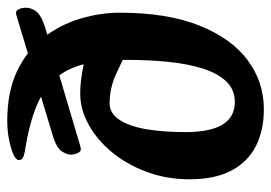

<svg xmlns="http://www.w3.org/2000/svg" viewBox="-129 -603 747 529"><g transform="rotate(-90 244.5 -338.5)"><path d="M208 15Q150 15 106.5 -7Q63 -29 39 -74.5Q15 -120 15 -190Q15 -253 35.5 -308Q56 -363 90 -404Q124 -445 166 -468Q208 -491 251 -491Q279 -491 313 -485Q347 -479 380.5 -470Q414 -461 439 -452L373 -359Q341 -376 303 -393Q265 -410 224 -410Q197 -410 179 -383Q161 -356 153 -309Q145 -262 145 -201Q145 -65 228 -65Q262 -65 284.5 -88.5Q307 -112 320 -153Q333 -194 338.5 -247.5Q344 -301 344 -360Q344 -428 333 -476.5Q322 -525 294 -558Q266 -591 216.5 -611.5Q167 -632 90 -644Q79 -646 73.5 -649.5Q68 -653 68 -660Q68 -668 83.5 -675Q99 -682 124 -687Q149 -692 176 -692Q257 -692 314 -664.5Q371 -637 406 -591.5Q441 -546 457.5 -491Q474 -436 474 -382Q474 -251 438.5 -162.5Q403 -74 343 -29.5Q283 15 208 15ZM107 -491Q95 -487 90.5 -492.5Q86 -498 84 -508Q80 -522 90.5 -539.5Q101 -557 137 -567L464 -666Q476 -670 480 -665.5Q484 -661 486 -654Q491 -635 481 -617Q471 -599 431 -587Z"/></g></svg>

Font: Alkatra Medium
Style: Regular
Weight: 500
Designer: Suman Bhandary
Version: Version 1.100;gftools[0.9.22]